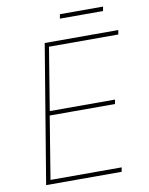

<svg xmlns="http://www.w3.org/2000/svg" viewBox="-93 -928 771 996"><g transform="rotate(-10 292.0 -430.5)"><path d="M68.2 0 188.9 -727.3H576.7L572.4 -704.5H207.4L153.4 -375H497.2L492.9 -352.3H149.1L95.2 -22.7H470.2L465.9 0ZM519.9 -860.8 515.6 -838.1H288.4L292.6 -860.8Z"/></g></svg>

Font: Inter Thin  BETA
Style: Italic
Weight: 100
Italic angle: -9.39999°
Designer: Rasmus Andersson
Foundry: rsms
Version: Version 3.011;git-f93a4a705